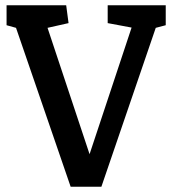

<svg xmlns="http://www.w3.org/2000/svg" viewBox="-20 -711 655 731"><path d="M249 0 41 -605 5 -615V-691H232L241 -623L161 -605L321 -124L481 -606L390 -623V-691H611V-615L573 -605L366 0Z"/></svg>

Font: Kreon Medium
Style: Regular
Weight: 500
Version: Version 2.002